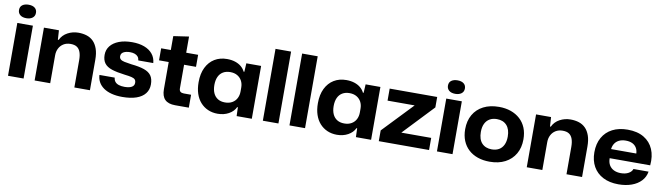

<svg xmlns="http://www.w3.org/2000/svg" viewBox="-38 -1322 6632 1918"><g transform="rotate(10 3278.0 -362.5)"><path d="M56 0V-536H214V0ZM136 -598Q95 -598 72.5 -617Q50 -636 50 -667Q50 -701 74 -718Q98 -735 136 -735Q177 -735 199.5 -717Q222 -699 222 -667Q222 -634 198 -616Q174 -598 136 -598Z M326 0V-536H478L484 -441H492Q516 -492 566.5 -519Q617 -546 675 -546Q722 -546 760.5 -533.5Q799 -521 827 -493Q855 -465 871 -419.5Q887 -374 887 -309V0H729V-278Q729 -325 717.5 -357.5Q706 -390 682 -406Q658 -422 617 -422Q576 -422 546 -403.5Q516 -385 500 -353.5Q484 -322 484 -283V0Z M1216 10Q1155 10 1107 -2.5Q1059 -15 1025.5 -38.5Q992 -62 974 -94.5Q956 -127 954 -167H1109Q1111 -142 1124.5 -125.5Q1138 -109 1162.5 -101Q1187 -93 1221 -93Q1268 -93 1293.5 -107.5Q1319 -122 1319 -150Q1319 -173 1308 -184.5Q1297 -196 1272 -202Q1247 -208 1203 -213Q1121 -223 1069.5 -240Q1018 -257 994 -289.5Q970 -322 970 -374Q970 -426 1000.5 -464.5Q1031 -503 1087 -524.5Q1143 -546 1220 -546Q1291 -546 1344 -526Q1397 -506 1428 -468Q1459 -430 1463 -377H1311Q1309 -400 1297 -414.5Q1285 -429 1264.5 -436.5Q1244 -444 1217 -444Q1176 -444 1150.5 -430Q1125 -416 1125 -388Q1125 -368 1137.5 -356.5Q1150 -345 1178 -339Q1206 -333 1250 -327Q1331 -319 1381 -301.5Q1431 -284 1454 -251Q1477 -218 1477 -162Q1477 -109 1447 -70Q1417 -31 1358.5 -10.5Q1300 10 1216 10Z M1751 0Q1681 0 1647 -34Q1613 -68 1613 -138V-414H1515V-536H1613V-677L1769 -700V-536H1890V-414H1769V-176Q1769 -151 1781.5 -141Q1794 -131 1816 -131H1890V0Z M2183 10Q2129 10 2084.5 -9.5Q2040 -29 2008 -65Q1976 -101 1959 -152Q1942 -203 1942 -268Q1942 -355 1972.5 -417Q2003 -479 2057 -512Q2111 -545 2183 -545Q2229 -545 2265.5 -533Q2302 -521 2327.5 -499.5Q2353 -478 2367 -449H2374L2379 -536H2529V0H2375L2372 -89H2365Q2344 -44 2295 -17Q2246 10 2183 10ZM2236 -114Q2279 -114 2309.5 -132Q2340 -150 2355.5 -180.5Q2371 -211 2371 -249V-288Q2371 -327 2355 -357Q2339 -387 2309 -404.5Q2279 -422 2237 -422Q2195 -422 2164.5 -404Q2134 -386 2118 -351.5Q2102 -317 2102 -268Q2102 -220 2117.5 -185.5Q2133 -151 2163 -132.5Q2193 -114 2236 -114Z M2641 0V-729H2799V0Z M2911 0V-729H3069V0Z M3393 10Q3339 10 3294.5 -9.5Q3250 -29 3218 -65Q3186 -101 3169 -152Q3152 -203 3152 -268Q3152 -355 3182.5 -417Q3213 -479 3267 -512Q3321 -545 3393 -545Q3439 -545 3475.5 -533Q3512 -521 3537.5 -499.5Q3563 -478 3577 -449H3584L3589 -536H3739V0H3585L3582 -89H3575Q3554 -44 3505 -17Q3456 10 3393 10ZM3446 -114Q3489 -114 3519.5 -132Q3550 -150 3565.5 -180.5Q3581 -211 3581 -249V-288Q3581 -327 3565 -357Q3549 -387 3519 -404.5Q3489 -422 3447 -422Q3405 -422 3374.5 -404Q3344 -386 3328 -351.5Q3312 -317 3312 -268Q3312 -220 3327.5 -185.5Q3343 -151 3373 -132.5Q3403 -114 3446 -114Z M3817 0V-109L4108 -414H3833V-536H4315V-430L4024 -123H4327V0Z M4407 0V-536H4565V0ZM4487 -598Q4446 -598 4423.5 -617Q4401 -636 4401 -667Q4401 -701 4425 -718Q4449 -735 4487 -735Q4528 -735 4550.5 -717Q4573 -699 4573 -667Q4573 -634 4549 -616Q4525 -598 4487 -598Z M4942 10Q4875 10 4820.5 -9Q4766 -28 4727 -64Q4688 -100 4667 -151.5Q4646 -203 4646 -268Q4646 -353 4682 -415.5Q4718 -478 4784.5 -512Q4851 -546 4942 -546Q5008 -546 5062 -527Q5116 -508 5155.5 -472Q5195 -436 5216 -385Q5237 -334 5237 -268Q5237 -184 5201 -121.5Q5165 -59 5099 -24.5Q5033 10 4942 10ZM4941 -115Q4984 -115 5014.5 -132.5Q5045 -150 5061.5 -184.5Q5078 -219 5078 -268Q5078 -305 5069 -333.5Q5060 -362 5042 -382Q5024 -402 4999 -412Q4974 -422 4942 -422Q4899 -422 4868.5 -404Q4838 -386 4821.5 -352Q4805 -318 4805 -268Q4805 -231 4814 -202.5Q4823 -174 4841 -154.5Q4859 -135 4884.5 -125Q4910 -115 4941 -115Z M5318 0V-536H5470L5476 -441H5484Q5508 -492 5558.5 -519Q5609 -546 5667 -546Q5714 -546 5752.5 -533.5Q5791 -521 5819 -493Q5847 -465 5863 -419.5Q5879 -374 5879 -309V0H5721V-278Q5721 -325 5709.5 -357.5Q5698 -390 5674 -406Q5650 -422 5609 -422Q5568 -422 5538 -403.5Q5508 -385 5492 -353.5Q5476 -322 5476 -283V0Z M6248 9Q6157 9 6091.5 -25Q6026 -59 5991.5 -120.5Q5957 -182 5957 -265Q5957 -352 5992.5 -415Q6028 -478 6093 -511.5Q6158 -545 6247 -545Q6346 -545 6412 -505.5Q6478 -466 6508 -396Q6538 -326 6529 -233H6118Q6118 -191 6135 -162.5Q6152 -134 6182.5 -119.5Q6213 -105 6253 -105Q6299 -105 6330.5 -122.5Q6362 -140 6371 -168H6524Q6515 -113 6477.5 -73Q6440 -33 6381 -12Q6322 9 6248 9ZM6115 -313 6106 -325H6383L6372 -313Q6373 -353 6357.5 -380Q6342 -407 6314 -420.5Q6286 -434 6247 -434Q6207 -434 6178 -419.5Q6149 -405 6133 -378Q6117 -351 6115 -313Z"/></g></svg>

Font: Mona Sans SemiExpanded
Style: Bold
Weight: 700
Width: 6
Designer: Deni Anggara
Foundry: GitHub
Version: Version 2.000